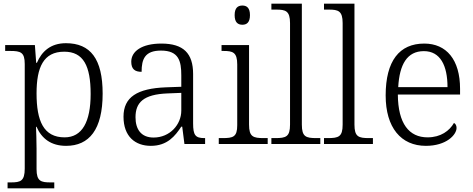

<svg xmlns="http://www.w3.org/2000/svg" viewBox="-20 -780 2564 1040"><path d="M21 240H274V208H254C202 208 178 202 178 136V25C178 -22 176 -64 175 -93H178C206 -29 257 10 338 10C463 10 536 -78 536 -273C536 -461 470 -546 337 -546C254 -546 206 -501 180 -440H176L169 -536H8V-504H35C92 -504 114 -497 114 -433V133C114 201 91 208 39 208H21ZM330 -36C216 -36 178 -125 178 -274C178 -415 215 -500 328 -500C432 -500 471 -423 471 -271C471 -120 425 -36 330 -36Z M797 10C887 10 929 -44 962 -94H967L979 0H1091V-32H1087C1038 -32 1026 -48 1026 -112V-379C1026 -491 974 -544 854 -544C748 -544 691 -502 691 -446C691 -406 710 -391 747 -391C747 -460 765 -506 852 -506C948 -506 962 -450 962 -372V-310L879 -307C723 -301 649 -254 649 -148C649 -40 713 10 797 10ZM812 -35C744 -35 714 -80 714 -145C714 -224 756 -269 888 -274L962 -277V-181C962 -105 900 -35 812 -35Z M1293 -646C1316 -646 1334 -658 1334 -698C1334 -738 1316 -750 1293 -750C1269 -750 1251 -738 1251 -698C1251 -658 1269 -646 1293 -646ZM1165 0H1430V-32H1409C1351 -32 1329 -39 1329 -105V-536H1180V-504H1190C1241 -504 1265 -497 1265 -431V-102C1265 -38 1243 -32 1185 -32H1165Z M1450 0H1715V-32H1694C1637 -32 1615 -39 1615 -105V-760H1450V-728H1476C1527 -728 1551 -721 1551 -655V-105C1551 -39 1529 -32 1471 -32H1450Z M1735 0H2000V-32H1979C1922 -32 1900 -39 1900 -105V-760H1735V-728H1761C1812 -728 1836 -721 1836 -655V-105C1836 -39 1814 -32 1756 -32H1735Z M2287 10C2398 10 2453 -50 2453 -87C2453 -101 2447 -110 2439 -114C2415 -72 2368 -36 2296 -36C2196 -36 2136 -110 2135 -268H2472V-299C2472 -457 2398 -544 2278 -544C2144 -544 2069 -451 2069 -263C2069 -89 2152 10 2287 10ZM2404 -308H2137C2144 -431 2185 -503 2276 -503C2365 -503 2404 -425 2404 -308Z"/></svg>

Font: Noto Serif Devanagari Light
Style: Regular
Weight: 300
Designer: Universal Thirst, Indian Type Foundry and the Monotype Design Team
Foundry: Monotype Imaging Inc.
Version: Version 2.004